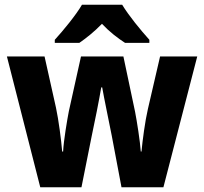

<svg xmlns="http://www.w3.org/2000/svg" viewBox="-20 -786 857 806"><path d="M493 -766H324C300 -724 244 -656 210 -619V-606H313C342 -626 375 -652 408 -686C440 -652 474 -626 505 -606H607V-619C570 -660 520 -721 493 -766ZM449 -217 490 0H666L808 -549H652L601 -329C589 -278 578 -194 574 -150H571C568 -193 555 -276 547 -317L498 -549H320L269 -319C262 -283 247 -195 245 -150H241C237 -199 226 -283 215 -334L167 -549H9L149 0H322L365 -215C375 -260 398 -376 405 -419H409C416 -378 440 -263 449 -217Z"/></svg>

Font: Noto Sans Gurmukhi UI SemiCondensed ExtraBold
Style: Regular
Weight: 800
Width: 4
Designer: Jelle Bosma - Monotype Design Team
Foundry: Monotype Imaging Inc.
Version: Version 2.004